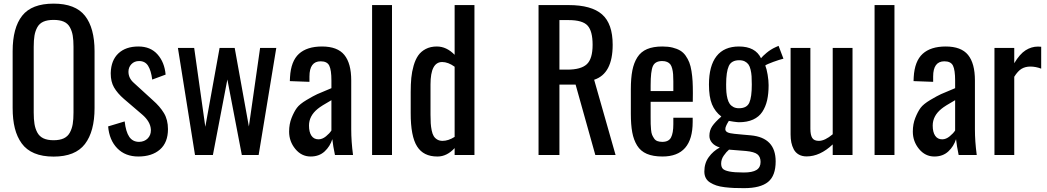

<svg xmlns="http://www.w3.org/2000/svg" viewBox="-20 -837 5656 1037"><path d="M48.3 -253.9V-560.5Q48.3 -687 99.9 -752.2Q151.4 -817.4 269.5 -817.4Q387.2 -817.4 439 -751.7Q490.7 -686 490.7 -560.5V-253.4Q490.7 -127 438.7 -59.1Q386.7 8.8 269.5 8.8Q209 8.8 165.8 -9.3Q122.6 -27.3 97.2 -62.5Q71.8 -97.7 60.1 -144.5Q48.3 -191.4 48.3 -253.9ZM162.1 -229.5Q162.1 -192.4 166.3 -167.2Q170.4 -142.1 181.6 -121.1Q192.9 -100.1 214.6 -89.8Q236.3 -79.6 269.5 -79.6Q302.7 -79.6 324.5 -89.8Q346.2 -100.1 357.4 -121.1Q368.7 -142.1 372.8 -167.2Q377 -192.4 377 -229.5V-584Q377 -620.6 372.8 -645Q368.7 -669.4 357.4 -689.9Q346.2 -710.4 324.5 -720Q302.7 -729.5 269.5 -729.5Q236.3 -729.5 214.6 -720Q192.9 -710.4 181.6 -689.9Q170.4 -669.4 166.3 -645Q162.1 -620.6 162.1 -584Z M564 -154.3 653.3 -181.2Q659.7 -125 678.2 -97.9Q696.8 -70.8 731.4 -70.8Q760.3 -71.3 778.3 -89.8Q794.9 -107.4 794.9 -132.8Q794.9 -134.8 794.9 -137.2Q792.5 -180.2 748 -218.3L649.4 -302.7Q614.3 -333 595.7 -365.2Q578.1 -396 578.1 -439.5Q578.1 -441.9 578.1 -443.8Q580.1 -511.7 619.6 -548.8Q659.2 -585.9 727.5 -585.9Q793 -585.9 830.8 -543.2Q868.7 -500.5 874.5 -434.1L802.2 -407.2Q795.9 -456.1 779.8 -481.7Q763.7 -507.3 731.4 -507.3Q705.6 -507.3 689.5 -490.2Q673.8 -473.6 673.8 -449.7Q673.8 -415 702.6 -389.6L805.2 -295.9Q843.8 -262.2 865.5 -226.1Q887.2 -189.9 887.2 -139.6Q887.2 -67.4 844 -29.5Q800.8 8.3 727.1 8.3Q656.7 8.3 613.5 -35.9Q570.3 -80.1 564 -154.3Z M940.9 -578.1H1028.8L1088.9 -152.3L1166 -578.1H1247.6L1324.2 -153.8L1384.8 -578.1H1472.2L1377 0H1286.1L1208 -407.7L1129.9 0H1033.2Z M1541.5 -126Q1541.5 -167 1554.9 -200.4Q1568.4 -233.9 1583.5 -254.4Q1598.6 -274.9 1636 -297.1Q1673.3 -319.3 1693.8 -328.6Q1714.4 -337.9 1765.6 -358.9Q1768.6 -360.4 1770 -360.8V-402.3Q1770 -458.5 1758.5 -482.2Q1747.1 -505.9 1711.9 -505.9Q1651.4 -505.9 1651.4 -423.8V-395L1545.4 -398.9Q1545.4 -407.7 1546.4 -420.4Q1551.3 -506.8 1594.7 -546.4Q1638.2 -585.9 1719.2 -585.9Q1802.7 -585.9 1839.8 -540.3Q1877 -494.6 1877 -402.8V-138.7Q1877 -73.2 1886.7 0H1789.1Q1778.8 -48.3 1774.9 -85.4Q1762.7 -46.4 1733.2 -19Q1703.6 8.3 1657.7 8.3Q1608.4 8.3 1575 -32.5Q1541.5 -73.2 1541.5 -126ZM1648.9 -158.7Q1648.9 -123.5 1662.1 -104Q1675.3 -84.5 1700.2 -84.5Q1720.7 -84.5 1740.5 -100.6Q1760.3 -116.7 1770 -132.3V-295.9Q1713.9 -264.2 1695.8 -249Q1648.9 -210.9 1648.9 -158.7Z M1989.7 0V-809.6H2097.2V0Z M2198.2 -227.1V-339.4Q2198.2 -382.3 2201.4 -416Q2204.6 -449.7 2214.1 -482.7Q2223.6 -515.6 2238.8 -537.4Q2253.9 -559.1 2279.5 -572.5Q2305.2 -585.9 2339.4 -585.9Q2391.6 -585.9 2435.5 -541V-809.6H2542.5V0H2435.5V-37.1Q2393.6 8.3 2343.3 8.3Q2342.8 8.3 2341.8 8.3Q2267.1 8.3 2232.9 -45.9Q2197.8 -100.6 2198.2 -227.1ZM2305.2 -217.8Q2305.2 -190.4 2306.4 -171.4Q2307.6 -152.3 2311.5 -133.1Q2315.4 -113.8 2322.3 -102.3Q2329.1 -90.8 2341.3 -83.5Q2353.5 -76.2 2370.1 -76.2Q2401.4 -76.2 2435.5 -97.7V-476.6Q2400.4 -502 2368.2 -502Q2305.2 -502 2305.2 -381.3Z M2888.7 0V-809.6H3051.3Q3174.3 -809.6 3231.7 -759.3Q3289.1 -709 3289.1 -595.2Q3289.1 -439 3189 -406.2L3304.7 0H3195.3L3088.9 -379.9H3001.5V0ZM3001.5 -460.9H3043.9Q3117.7 -460.9 3149.2 -490Q3180.7 -519 3180.7 -595.2Q3180.7 -668.9 3153.6 -698.7Q3126.5 -728.5 3051.3 -728.5H3001.5Z M3387.2 -222.7V-355Q3387.2 -415 3395.3 -456.3Q3403.3 -497.6 3422.4 -527.6Q3441.4 -557.6 3474.9 -571.8Q3508.3 -585.9 3557.6 -585.9Q3588.4 -585.9 3612.3 -580.1Q3636.2 -574.2 3653.6 -564Q3670.9 -553.7 3683.1 -536.4Q3695.3 -519 3702.9 -499.8Q3710.4 -480.5 3714.8 -452.9Q3719.2 -425.3 3720.7 -397.9Q3722.2 -370.6 3722.2 -334L3721.7 -287.1H3494.1V-210Q3494.1 -208 3494.1 -203.6Q3494.1 -179.2 3494.4 -167.5Q3494.6 -155.8 3496.3 -137Q3498 -118.2 3502 -108.9Q3505.9 -99.6 3512.7 -89.4Q3519.5 -79.1 3530.5 -75Q3541.5 -70.8 3557.1 -70.8Q3591.8 -70.8 3604.2 -94.5Q3616.7 -118.2 3616.7 -166V-201.2H3721.2V-178.7Q3721.2 8.3 3558.1 8.3Q3507.3 8.3 3473.6 -6.1Q3439.9 -20.5 3421.1 -51Q3402.3 -81.5 3394.8 -122.3Q3387.2 -163.1 3387.2 -222.7ZM3494.1 -345.2H3616.7V-397.5Q3616.7 -420.4 3615.5 -436Q3614.3 -451.7 3610.6 -466.3Q3606.9 -481 3600.6 -489.3Q3594.2 -497.6 3583.3 -502.4Q3572.3 -507.3 3556.6 -507.3Q3518.6 -507.3 3506.3 -480Q3494.1 -452.6 3494.1 -376.5Z M3784.2 89.4Q3784.2 44.4 3807.9 11.7Q3831.5 -21 3867.7 -40.5Q3840.3 -48.8 3825.9 -65.7Q3811.5 -82.5 3811.5 -103Q3811.5 -132.8 3826.7 -155.3Q3841.8 -177.7 3876 -207.5Q3841.8 -233.9 3825.4 -273.7Q3809.1 -313.5 3809.1 -380.4Q3809.1 -481.4 3850.1 -533.7Q3891.1 -585.9 3971.2 -585.9Q4059.6 -585.9 4090.3 -522.5Q4097.7 -532.7 4120.1 -551.5Q4142.6 -570.3 4168.5 -582L4185.1 -589.4L4211.4 -520Q4191.9 -515.6 4156.5 -502.7Q4121.1 -489.7 4113.3 -483.4Q4120.6 -465.8 4126 -433.8Q4131.3 -401.9 4131.3 -377Q4131.3 -331.1 4123.3 -295.7Q4115.2 -260.3 4097.2 -232.9Q4079.1 -205.6 4047.4 -191.2Q4015.6 -176.8 3971.2 -176.8Q3962.9 -176.8 3941.4 -179.9Q3919.9 -183.1 3916.5 -184.1Q3916 -183.1 3912.1 -176.8Q3908.2 -170.4 3906.7 -167.5Q3905.3 -164.6 3902.6 -158.9Q3899.9 -153.3 3898.7 -148.7Q3897.5 -144 3897.5 -139.6Q3897.5 -128.4 3908.9 -122.6Q3920.4 -116.7 3945.8 -114.3Q3948.2 -113.8 3991.5 -109.9Q4034.7 -106 4035.6 -106Q4169.4 -93.3 4169.4 34.7Q4169.4 112.3 4128.2 145.8Q4086.9 179.2 3998.5 179.2Q3967.3 179.2 3943.8 178.2Q3920.4 177.2 3894 174.1Q3867.7 170.9 3849.4 164.8Q3831.1 158.7 3815.4 148.9Q3799.8 139.2 3792 124.3Q3784.2 109.4 3784.2 89.4ZM3875 46.4Q3875 64 3883.3 73.7Q3891.6 83.5 3918.7 89.1Q3945.8 94.7 3997.1 94.7Q4043.5 94.7 4065.7 81.1Q4087.9 67.4 4087.9 37.6Q4087.9 10.3 4071 -3.4Q4054.2 -17.1 4008.8 -21.5L3917.5 -28.8Q3903.3 -17.1 3889.2 3.2Q3875 23.4 3875 46.4ZM3901.9 -380.4Q3901.9 -356.4 3903.3 -338.9Q3904.8 -321.3 3909.2 -304.2Q3913.6 -287.1 3921.1 -276.4Q3928.7 -265.6 3941.2 -259Q3953.6 -252.4 3971.2 -252.4Q4013.7 -252.4 4027.1 -282.5Q4040.5 -312.5 4040.5 -380.4Q4040.5 -407.2 4039.3 -425.3Q4038.1 -443.4 4033.9 -460.9Q4029.8 -478.5 4022.5 -488.8Q4015.1 -499 4002.7 -505.4Q3990.2 -511.7 3972.7 -511.7Q3930.7 -511.7 3916.3 -480.5Q3901.9 -449.2 3901.9 -380.4Z M4250 -110.4V-578.1H4356.9V-141.6Q4356.9 -108.4 4366.7 -92.3Q4376.5 -76.2 4402.8 -76.2Q4435.1 -76.2 4477.5 -111.8V-578.1H4584.5V0H4477.5V-57.1Q4409.2 7.8 4336.4 7.8Q4312 7.8 4294.2 -2.4Q4276.4 -12.7 4267.1 -30.5Q4257.8 -48.3 4253.9 -67.9Q4250 -87.4 4250 -110.4Z M4703.6 0V-809.6H4811V0Z M4910.2 -126Q4910.2 -167 4923.6 -200.4Q4937 -233.9 4952.1 -254.4Q4967.3 -274.9 5004.6 -297.1Q5042 -319.3 5062.5 -328.6Q5083 -337.9 5134.3 -358.9Q5137.2 -360.4 5138.7 -360.8V-402.3Q5138.7 -458.5 5127.2 -482.2Q5115.7 -505.9 5080.6 -505.9Q5020 -505.9 5020 -423.8V-395L4914.1 -398.9Q4914.1 -407.7 4915 -420.4Q4919.9 -506.8 4963.4 -546.4Q5006.8 -585.9 5087.9 -585.9Q5171.4 -585.9 5208.5 -540.3Q5245.6 -494.6 5245.6 -402.8V-138.7Q5245.6 -73.2 5255.4 0H5157.7Q5147.5 -48.3 5143.6 -85.4Q5131.3 -46.4 5101.8 -19Q5072.3 8.3 5026.4 8.3Q4977.1 8.3 4943.6 -32.5Q4910.2 -73.2 4910.2 -126ZM5017.6 -158.7Q5017.6 -123.5 5030.8 -104Q5043.9 -84.5 5068.8 -84.5Q5089.4 -84.5 5109.1 -100.6Q5128.9 -116.7 5138.7 -132.3V-295.9Q5082.5 -264.2 5064.5 -249Q5017.6 -210.9 5017.6 -158.7Z M5351.1 0V-578.1H5458V-495.6Q5487.8 -545.4 5519.3 -565.4Q5550.8 -585.4 5585.9 -585.4Q5595.7 -585.4 5603.5 -584.5V-466.3Q5573.7 -477.5 5544.9 -477.5Q5518.1 -477.5 5497.8 -465.6Q5477.5 -453.6 5458 -422.4V0Z"/></svg>

Font: Oswald Regular
Style: Regular
Weight: 400
Designer: Vernon Adams
Foundry: Vernon Adams
Version: 3.0; ttfautohint (v0.95) -l 8 -r 50 -G 200 -x 0 -w "G" -W -c